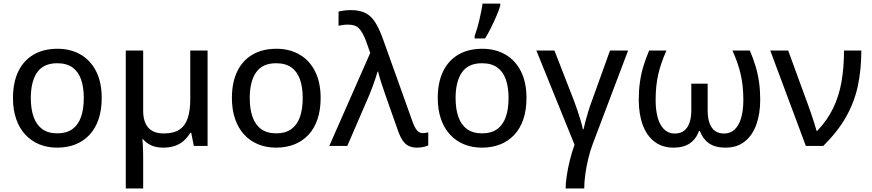

<svg xmlns="http://www.w3.org/2000/svg" viewBox="-20 -823 4918 1083"><path d="M553.7 -270Q553.7 -203.6 536.4 -151.6Q519 -99.6 486.1 -63.7Q453.1 -27.8 406.7 -9Q360.4 9.8 301.8 9.8Q247.1 9.8 201.4 -9Q155.8 -27.8 122.6 -63.7Q89.4 -99.6 71.3 -151.6Q53.2 -203.6 53.2 -270Q53.2 -358.4 83.5 -420.7Q113.8 -482.9 170.2 -515.4Q226.6 -547.9 304.7 -547.9Q378.9 -547.9 435.1 -515.1Q491.2 -482.4 522.5 -420.4Q553.7 -358.4 553.7 -270ZM153.8 -270Q153.8 -208 169.7 -163.3Q185.5 -118.7 218.5 -94.7Q251.5 -70.8 303.7 -70.8Q355 -70.8 388.2 -94.7Q421.4 -118.7 437 -163.3Q452.6 -208 452.6 -270Q452.6 -331.5 437 -375.5Q421.4 -419.4 388.4 -442.9Q355.5 -466.3 302.7 -466.3Q225.6 -466.3 189.7 -414.8Q153.8 -363.3 153.8 -270Z M1150.9 -538.1V0H1073.2L1058.6 -74.2H1053.7Q1037.6 -47.4 1016.1 -28.6Q994.6 -9.8 966.1 0Q937.5 9.8 900.9 9.8Q861.8 9.8 833.5 -2.9Q805.2 -15.6 786.6 -38.1H783.2Q784.7 -26.4 785.6 -8.1Q786.6 10.3 787.1 32.5Q787.6 54.7 787.6 78.6V240.2H689.5V-538.1H787.6V-198.7Q787.6 -135.7 816.4 -103Q845.2 -70.3 903.8 -70.3Q960.4 -70.3 992.9 -92.5Q1025.4 -114.7 1039.3 -157.7Q1053.2 -200.7 1053.2 -262.2V-538.1Z M1788.6 -270Q1788.6 -203.6 1771.2 -151.6Q1753.9 -99.6 1720.9 -63.7Q1688 -27.8 1641.6 -9Q1595.2 9.8 1536.6 9.8Q1481.9 9.8 1436.3 -9Q1390.6 -27.8 1357.4 -63.7Q1324.2 -99.6 1306.2 -151.6Q1288.1 -203.6 1288.1 -270Q1288.1 -358.4 1318.4 -420.7Q1348.6 -482.9 1405 -515.4Q1461.4 -547.9 1539.6 -547.9Q1613.8 -547.9 1669.9 -515.1Q1726.1 -482.4 1757.3 -420.4Q1788.6 -358.4 1788.6 -270ZM1388.7 -270Q1388.7 -208 1404.5 -163.3Q1420.4 -118.7 1453.4 -94.7Q1486.3 -70.8 1538.6 -70.8Q1589.8 -70.8 1623 -94.7Q1656.2 -118.7 1671.9 -163.3Q1687.5 -208 1687.5 -270Q1687.5 -331.5 1671.9 -375.5Q1656.2 -419.4 1623.3 -442.9Q1590.3 -466.3 1537.6 -466.3Q1460.4 -466.3 1424.6 -414.8Q1388.7 -363.3 1388.7 -270Z M1837.4 0 2068.4 -524.4 2043.5 -594.7Q2025.4 -641.1 2005.1 -662.6Q1984.9 -684.1 1943.4 -684.1Q1926.8 -684.1 1913.3 -682.1Q1899.9 -680.2 1889.6 -677.7V-757.8Q1898.4 -760.3 1909.9 -762Q1921.4 -763.7 1933.8 -764.9Q1946.3 -766.1 1958 -766.1Q2010.7 -766.1 2043.7 -748.3Q2076.7 -730.5 2098.6 -693.8Q2120.6 -657.2 2140.6 -601.6L2307.1 -136.2Q2315.9 -111.8 2324.7 -97.9Q2333.5 -84 2343.3 -77.9Q2353 -71.8 2365.2 -71.8Q2372.6 -71.8 2381.1 -73.5Q2389.6 -75.2 2395.5 -76.7V-2.4Q2388.2 1 2377.9 3.7Q2367.7 6.3 2356.2 8.1Q2344.7 9.8 2333.5 9.8Q2305.7 9.8 2286.1 0.5Q2266.6 -8.8 2252.7 -28.3Q2238.8 -47.9 2228 -77.1L2157.2 -277.8Q2151.4 -294.9 2144.8 -314.2Q2138.2 -333.5 2131.8 -352.5Q2125.5 -371.6 2120.6 -388.9Q2115.7 -406.2 2112.8 -418.9H2109.4Q2101.1 -388.2 2088.1 -352.3Q2075.2 -316.4 2061 -282.2L1939 0Z M2949.7 -270Q2949.7 -203.6 2932.4 -151.6Q2915 -99.6 2882.1 -63.7Q2849.1 -27.8 2802.7 -9Q2756.3 9.8 2697.8 9.8Q2643.1 9.8 2597.4 -9Q2551.8 -27.8 2518.6 -63.7Q2485.4 -99.6 2467.3 -151.6Q2449.2 -203.6 2449.2 -270Q2449.2 -358.4 2479.5 -420.7Q2509.8 -482.9 2566.2 -515.4Q2622.6 -547.9 2700.7 -547.9Q2774.9 -547.9 2831.1 -515.1Q2887.2 -482.4 2918.5 -420.4Q2949.7 -358.4 2949.7 -270ZM2549.8 -270Q2549.8 -208 2565.7 -163.3Q2581.5 -118.7 2614.5 -94.7Q2647.5 -70.8 2699.7 -70.8Q2751 -70.8 2784.2 -94.7Q2817.4 -118.7 2833 -163.3Q2848.6 -208 2848.6 -270Q2848.6 -331.5 2833 -375.5Q2817.4 -419.4 2784.4 -442.9Q2751.5 -466.3 2698.7 -466.3Q2621.6 -466.3 2585.7 -414.8Q2549.8 -363.3 2549.8 -270ZM2657.2 -606V-619.6Q2664.1 -638.2 2670.9 -661.1Q2677.7 -684.1 2683.6 -709.2Q2689.5 -734.4 2694.3 -758.5Q2699.2 -782.7 2701.7 -802.7H2801.8V-792Q2795.4 -768.1 2781.5 -735.6Q2767.6 -703.1 2750.7 -668.9Q2733.9 -634.8 2716.3 -606Z M3522.9 -538.1 3324.7 -14.2Q3309.1 26.4 3298.1 72.5Q3287.1 118.7 3281.2 162.1Q3275.4 205.6 3275.4 240.2H3170.4Q3170.4 211.4 3176.8 168.7Q3183.1 126 3194.6 79.8Q3206.1 33.7 3220.7 -6.8L3005.4 -538.1H3107.4L3216.3 -258.3Q3226.1 -232.9 3236.8 -201.2Q3247.6 -169.4 3256.1 -140.4Q3264.6 -111.3 3267.6 -93.8H3271.5Q3274.4 -109.4 3282 -137.9Q3289.6 -166.5 3299.3 -198Q3309.1 -229.5 3318.4 -253.4L3420.9 -538.1Z M4209.5 -538.1Q4229.5 -491.7 4242.4 -447.8Q4255.4 -403.8 4261.7 -358.4Q4268.1 -313 4268.1 -260.3Q4268.1 -181.2 4246.1 -120.1Q4224.1 -59.1 4180.7 -24.7Q4137.2 9.8 4071.8 9.8Q4014.2 9.8 3979.2 -14.6Q3944.3 -39.1 3927.2 -84.5H3922.9Q3906.7 -39.1 3871.3 -14.6Q3835.9 9.8 3779.3 9.8Q3715.3 9.8 3671.4 -24.2Q3627.4 -58.1 3605.2 -118.9Q3583 -179.7 3583 -260.3Q3583 -313 3589.4 -358.4Q3595.7 -403.8 3608.6 -447.5Q3621.6 -491.2 3641.6 -538.1H3739.3Q3708 -468.8 3693.1 -404.1Q3678.2 -339.4 3678.2 -260.7Q3678.2 -168.5 3706.5 -119.1Q3734.9 -69.8 3786.1 -69.8Q3818.8 -69.8 3839.4 -86.2Q3859.9 -102.5 3869.6 -131.8Q3879.4 -161.1 3879.4 -199.7V-351.1H3971.7V-199.7Q3971.7 -158.2 3981.9 -129.2Q3992.2 -100.1 4012.7 -85Q4033.2 -69.8 4064 -69.8Q4099.1 -69.8 4123.3 -92Q4147.5 -114.3 4160.2 -157Q4172.9 -199.7 4172.9 -260.3Q4172.9 -338.4 4158 -403.6Q4143.1 -468.8 4111.3 -538.1Z M4324.7 -538.1H4425.8L4538.1 -231Q4545.4 -211.4 4554.9 -183.6Q4564.5 -155.8 4573 -129.2Q4581.5 -102.5 4585.9 -85H4589.8Q4646 -144 4679 -211.7Q4711.9 -279.3 4726.3 -359.9Q4740.7 -440.4 4740.7 -538.1H4838.4Q4838.4 -431.6 4819.1 -340.1Q4799.8 -248.5 4753.2 -165.3Q4706.5 -82 4624 0H4525.4Z"/></svg>

Font: Open Sans Medium
Style: Regular
Weight: 500
Designer: Monotype Design Team
Foundry: Monotype Imaging Inc.
Version: Version 3.000